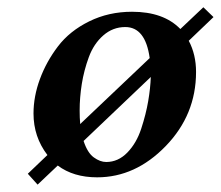

<svg xmlns="http://www.w3.org/2000/svg" viewBox="-20 -476 605 526"><path d="M537.1 -456.1 564.9 -429.2 497.1 -364.3Q517.1 -326.7 517.1 -278.8Q517.1 -161.6 434.1 -75.9Q351.1 9.8 246.1 9.8Q181.2 9.8 138.2 -22.5L83 29.8L56.2 0L109.9 -51.3Q71.8 -101.1 71.8 -165Q71.8 -211.9 89.4 -259.5Q106.9 -307.1 138.9 -349.1Q170.9 -391.1 224.4 -417.5Q277.8 -443.8 341.8 -443.8Q428.2 -443.8 474.1 -396.5ZM390.1 -316.9Q378.4 -401.9 323.2 -401.9Q289.1 -401.9 262.9 -378.9Q236.8 -356 223.4 -319.6Q210 -283.2 204.1 -246.1Q198.2 -209 198.2 -172.9Q198.2 -153.3 199.7 -136.2ZM393.1 -265.1 209 -89.8Q219.7 -57.1 237.1 -44.7Q254.4 -32.2 271 -32.2Q303.7 -32.2 328.9 -58.1Q354 -84 366.9 -123.5Q379.9 -163.1 386 -199Q392.1 -234.9 393.1 -265.1Z"/></svg>

Font: Linux Libertine
Style: Semibold Italic
Weight: 600
Italic angle: -11.5°
Designer: Philipp H. Poll
Foundry: Philipp H. Poll
Version: Version 5.1.2 ; ttfautohint (v0.9)